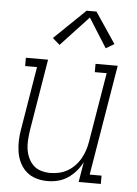

<svg xmlns="http://www.w3.org/2000/svg" viewBox="-54 -804 609 854"><g transform="rotate(5 250.0 -377.0)"><path d="M190 8Q163 8 138.5 0.5Q114 -7 95.5 -23.5Q77 -40 66 -62.5Q55 -85 51 -110.5Q47 -136 48 -162.5Q49 -189 54 -215L100 -493H47V-530H146L93 -209Q90 -188 88.5 -166.5Q87 -145 90 -125Q93 -105 101.5 -86.5Q110 -68 124 -54.5Q138 -41 158 -35Q178 -29 199 -29Q219 -29 239 -33.5Q259 -38 277 -48.5Q295 -59 310 -75Q325 -91 335 -109.5Q345 -128 351 -147.5Q357 -167 360 -187L411 -493H358V-530H457L375 -37H428V0H329L344 -90Q333 -68 316.5 -49Q300 -30 279.5 -16.5Q259 -3 236 2.5Q213 8 190 8ZM191 -600 159 -628 298 -762H342L434 -625L397 -603L315 -733Z"/></g></svg>

Font: Iosevka Slab XLtObl
Style: Regular
Weight: 200
Italic angle: -9°
Monospace: yes
Designer: Belleve Invis
Foundry: Belleve Invis
Version: Version 11.1.1; ttfautohint (v1.8.3)